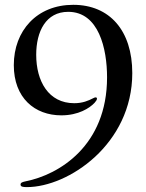

<svg xmlns="http://www.w3.org/2000/svg" viewBox="-20 -765 606 797"><path d="M263.1 -715.9C390.3 -715.9 424.4 -562.5 424.4 -443.9C424.4 -159.8 224.8 -39.8 86.6 -12.4C74.2 -9.6 65.3 -7.5 65.3 1.1C65.3 9.9 74.2 11.7 91.6 11.7C263.8 11.7 529.1 -166.5 529.1 -461.6C529.1 -638.5 434.7 -745 284.1 -745C132.8 -745 37.3 -637.1 37.3 -494.7C37.3 -358.7 123.9 -286.2 234.7 -286.2C305.4 -286.2 351.9 -316.1 372.5 -338.1C378.9 -345.2 382.5 -350.9 382.5 -355.5C382.5 -359 380.3 -360.8 376.8 -360.8C374.3 -360.8 371.4 -359.7 366.5 -357.2C346.6 -346.9 323.2 -336.6 288 -336.6C181.1 -336.6 130.3 -428.3 130.3 -537.6C130.3 -634.9 170.8 -715.9 263.1 -715.9Z"/></svg>

Font: Margiela Serif Text
Style: Regular
Weight: 400
Designer: Andreas Faust, Stefan Endress
Version: Version 1.002;FEAKit 1.0